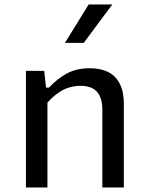

<svg xmlns="http://www.w3.org/2000/svg" viewBox="-20 -826 660 846"><path d="M189 0H94.3V-513.7H174.7L184.3 -427H189ZM431 0V-342.3Q431 -382 418.5 -405.4Q406 -428.8 384.8 -438.3Q363.7 -447.8 335.5 -447.8Q286 -447.8 245.6 -422.8Q205.2 -397.7 172 -352.5V-440H195.7Q232 -479 274.5 -502.2Q317 -525.3 376.3 -525.3Q423.2 -525.3 456.4 -508.8Q489.7 -492.2 507.7 -457.2Q525.7 -422.2 525.7 -367.7V0ZM349 -637.2 474.8 -806.2H370.7L266.2 -637.2Z"/></svg>

Font: Monaspace Neon Var
Style: Regular
Weight: 400
Designer: Riley Cran and the Lettermatic Team
Version: Version 1.000 (Monaspace Neon Var)